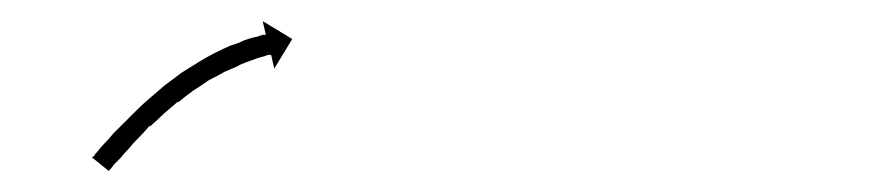

<svg xmlns="http://www.w3.org/2000/svg" viewBox="-20 -613 839 182"><path d="M69 -465Q70 -467 73 -470Q75 -473 79 -477Q83 -481 87 -486Q87 -486 87 -486Q87 -486 87 -486Q87 -486 87 -486Q87 -486 87 -486Q92 -491 97 -496Q97 -496 97 -496Q97 -496 97 -496Q97 -496 97 -496Q97 -496 97 -496Q103 -502 109 -508Q109 -508 109 -508Q109 -508 109 -508Q109 -508 109 -508Q109 -508 109 -508Q115 -514 122 -520Q122 -520 122 -520Q122 -520 122 -520Q122 -520 122 -520Q122 -520 122 -520Q129 -526 136 -532Q136 -532 136 -532Q136 -532 136 -532Q136 -532 136 -532Q136 -532 136 -532Q144 -538 152 -544Q152 -544 152 -544Q152 -544 152 -544Q152 -544 152 -544Q152 -544 152 -544Q160 -549 168 -554Q168 -554 168 -554Q168 -554 168 -554Q168 -554 168 -554Q168 -554 168 -554Q176 -559 184 -563Q184 -563 184 -563Q184 -563 184 -563Q184 -563 184 -563Q184 -563 184 -563Q192 -567 199 -570Q199 -570 199 -570Q199 -570 199 -570Q199 -570 199 -570Q199 -570 199 -570Q206 -572 212 -575Q212 -575 212 -575Q212 -575 212 -575Q212 -575 212 -575Q212 -575 212 -575Q218 -577 222 -578Q222 -578 222.5 -578Q223 -578 223 -578Q223 -578 223 -578Q223 -578 223 -578Q226 -579 229 -580Q229 -580 229 -580Q229 -580 229 -580Q229 -580 229 -580Q229 -580 229 -580Q231 -580 232 -580L229 -593L257 -576L240 -548L237 -561Q235 -561 234 -561Q234 -561 234 -561Q234 -561 234 -561Q234 -561 234 -561Q234 -561 234 -561Q232 -560 228 -559Q228 -559 228 -559Q228 -559 228 -559Q228 -559 228 -559Q228 -559 228 -559Q224 -558 219 -556Q219 -556 219 -556Q219 -556 219 -556Q219 -556 219 -556Q219 -556 219 -556Q213 -554 206 -551Q206 -551 206.5 -551Q207 -551 207 -551Q207 -551 207 -551Q207 -551 207 -551Q200 -548 193 -545Q193 -545 193 -545Q193 -545 193 -545Q193 -545 193 -545Q193 -545 193 -545Q186 -541 178 -537Q178 -537 178 -537Q178 -537 178 -537Q178 -537 178 -537Q178 -537 178 -537Q171 -532 163 -527Q163 -527 163 -527Q163 -527 163 -527Q163 -527 163 -527Q163 -527 163 -527Q156 -522 149 -516Q149 -516 149 -516.5Q149 -517 149 -517Q149 -517 149 -517Q149 -517 149 -517Q142 -511 135 -505Q135 -505 135 -505Q135 -505 135 -505Q135 -505 135 -505Q135 -505 135 -505Q129 -499 122 -493Q122 -493 122 -493Q122 -493 122 -493Q122 -493 122 -493.5Q122 -494 122 -494Q117 -488 111 -482Q111 -482 111 -482Q111 -482 111 -482Q111 -482 111 -482Q111 -482 111 -482Q106 -477 102 -472Q102 -472 102 -472Q102 -472 102 -472Q102 -472 102 -472Q102 -472 102 -472Q98 -468 94 -463Q91 -460 88 -457Q86 -454 84 -452Q83 -451 83 -451L67 -464Q68 -464 69 -465Z"/></svg>

Font: FRB American Cursive Just Arrows Black
Style: Bold Italic
Weight: 900
Italic angle: -25°
Version: Version 2.0;Modular Font Editor K font №1